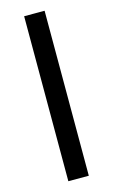

<svg xmlns="http://www.w3.org/2000/svg" viewBox="-112 -751 468 795"><g transform="rotate(-15 122.0 -353.5)"><path d="M165.7 0H78V-707.2H165.7Z"/></g></svg>

Font: Pretendard Variable
Style: Regular
Weight: 400
Designer: Base glyphs from Inter by Rasmus Andersson; Hangul glyphs from Noto Sans CJK(Source Han Sans) by Jang Soo-young and Kang
Foundry: Kil Hyung-jin
Version: Version 1.100;FEAKit 1.0